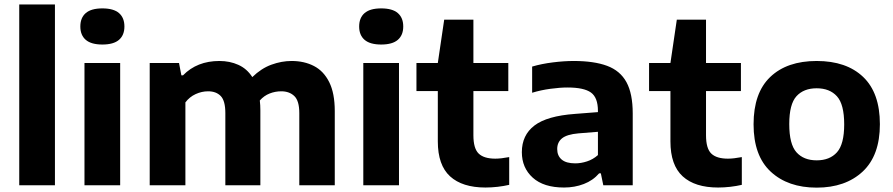

<svg xmlns="http://www.w3.org/2000/svg" viewBox="-20 -828 3992 858"><path d="M66 0V-808H225.5V0Z M357.5 0V-546.5H517V0ZM437.5 -629Q387.5 -629 363.2 -650Q339 -671 339 -709.5Q339 -748.5 363.2 -769.5Q387.5 -790.5 437.5 -790.5Q487.5 -790.5 511.8 -769.5Q536 -748.5 536 -709.5Q536 -671 511.8 -650Q487.5 -629 437.5 -629Z M649 0V-546.5H780L790.5 -491.5H798Q860.5 -555.5 960.5 -555.5Q1007 -555.5 1045.2 -538.2Q1083.5 -521 1107.5 -483.5Q1147.5 -522.5 1193 -539Q1238.5 -555.5 1283 -555.5Q1339.5 -555.5 1383 -533Q1426.5 -510.5 1451.2 -461Q1476 -411.5 1476 -331.5V0H1317.5V-322.5Q1317.5 -377.5 1295.2 -398.8Q1273 -420 1237 -420Q1210 -420 1185 -410.2Q1160 -400.5 1141 -379Q1143.5 -358 1143.5 -335V0H987V-322.5Q987 -377.5 966.5 -398.8Q946 -420 910 -420Q881.5 -420 854.2 -407.5Q827 -395 808.5 -370.5V0Z M1603.5 0V-546.5H1763V0ZM1683.5 -629Q1633.5 -629 1609.2 -650Q1585 -671 1585 -709.5Q1585 -748.5 1609.2 -769.5Q1633.5 -790.5 1683.5 -790.5Q1733.5 -790.5 1757.8 -769.5Q1782 -748.5 1782 -709.5Q1782 -671 1757.8 -650Q1733.5 -629 1683.5 -629Z M2149.5 10Q2046 10 1991.2 -40Q1936.5 -90 1936.5 -196V-421H1841V-546.5H1936.5L1965 -740H2095.5V-546.5H2251.5V-421H2095.5V-223.5Q2095.5 -164.5 2119 -141.8Q2142.5 -119 2193.5 -119Q2218.5 -119 2255.5 -126V-2Q2232 3.5 2204 6.8Q2176 10 2149.5 10Z M2500.5 10Q2409.5 10 2360.8 -34Q2312 -78 2312 -148Q2312 -224 2368.2 -267Q2424.5 -310 2549.5 -319L2652 -327V-332.5Q2652 -392 2620.8 -414.5Q2589.5 -437 2516 -437Q2482.5 -437 2439.8 -431.2Q2397 -425.5 2358 -413.5V-530.5Q2400.5 -543 2450.5 -549.2Q2500.5 -555.5 2543.5 -555.5Q2634.5 -555.5 2693 -533.8Q2751.5 -512 2779.5 -460.8Q2807.5 -409.5 2807.5 -321V0H2676L2665 -53.5H2657.5Q2630 -21.5 2589 -5.8Q2548 10 2500.5 10ZM2470 -162Q2470 -132 2490 -115Q2510 -98 2550.5 -98Q2576.5 -98 2603.2 -106.8Q2630 -115.5 2652 -135V-239L2564.5 -232Q2513.5 -227.5 2491.8 -210Q2470 -192.5 2470 -162Z M3189 10Q3085.5 10 3030.8 -40Q2976 -90 2976 -196V-421H2880.5V-546.5H2976L3004.5 -740H3135V-546.5H3291V-421H3135V-223.5Q3135 -164.5 3158.5 -141.8Q3182 -119 3233 -119Q3258 -119 3295 -126V-2Q3271.5 3.5 3243.5 6.8Q3215.5 10 3189 10Z M3629.5 10.5Q3501 10.5 3424.2 -60.8Q3347.5 -132 3347.5 -272.5Q3347.5 -413 3422.2 -484.2Q3497 -555.5 3629.5 -555.5Q3762.5 -555.5 3837.2 -484.2Q3912 -413 3912 -273Q3912 -133 3835 -61.2Q3758 10.5 3629.5 10.5ZM3629.5 -111.5Q3688 -111.5 3720.2 -147.5Q3752.5 -183.5 3752.5 -272Q3752.5 -362 3720 -397.8Q3687.5 -433.5 3629.5 -433.5Q3571.5 -433.5 3539.2 -398Q3507 -362.5 3507 -273.5Q3507 -183.5 3539.2 -147.5Q3571.5 -111.5 3629.5 -111.5Z"/></svg>

Font: Encode Sans Semi Expanded
Style: Bold
Weight: 700
Width: 6
Designer: Multiple Designers
Foundry: Impallari Type
Version: Version 3.000; ttfautohint (v1.8.3) -l 8 -r 50 -G 200 -x 14 